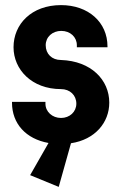

<svg xmlns="http://www.w3.org/2000/svg" viewBox="-20 -548 482 752"><path d="M210 184 258 13C352 -1 408 -68 408 -146C408 -235 337 -309 219 -313C183 -313 159 -337 159 -371C159 -403 185 -427 220 -427C255 -427 281 -403 281 -371V-363H401V-366C401 -461 326 -528 219 -528C103 -528 33 -453 33 -363C33 -276 104 -199 219 -199C254 -199 279 -175 279 -142C279 -110 253 -86 219 -86C185 -86 158 -110 158 -142V-149H27V-146C27 -64 81 -4 170 12L98 138Z"/></svg>

Font: Lineal
Style: Bold
Weight: 700
Designer: Created by Frank Adebiaye with contributions from Anton Moglia & Ariel Martín Pérez
Created by Frank ADEBIAYE with FontF
Foundry: Velvetyne Type Foundry
Version: Version 2.000;Glyphs 3.2 (3227)